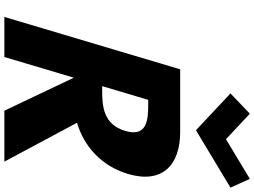

<svg xmlns="http://www.w3.org/2000/svg" viewBox="-166 -1026 1192 901"><g transform="rotate(90 430.5 -576.0)"><path d="M514 -1152 418.9 -1061 591.7 -899 860.9 -1061 820 -1152 633.7 -1040ZM305.7 -825 60 0H248L345.1 -326L500 0H739L556.5 -341C667.1 -373 759.8 -456 796.7 -580C844.9 -742 753.7 -825 600.7 -825ZM384.7 -459 449 -675H471C542 -675 625.5 -670 594.8 -567C564.2 -464 477.7 -459 406.7 -459Z"/></g></svg>

Font: Hussar
Style: BdOblThree
Weight: 700
Foundry: Cannot Into Space Fonts
Version: Version 2.00